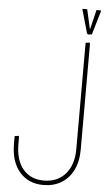

<svg xmlns="http://www.w3.org/2000/svg" viewBox="-73 -1017 707 1292"><g transform="rotate(5 280.5 -371.0)"><path d="M471 -209V-747L498 -751L501 -743V-209ZM271 231Q170 231 110 162Q50 93 50 -29H80Q80 80 131 140.5Q182 201 271 201Q363 201 417 139Q471 77 471 -29H501Q501 52 472 110.5Q443 169 391 200Q339 231 271 231ZM50 -29V-80L77 -84L80 -76V-29ZM471 -29V-358L498 -362L501 -354V-29ZM483 -804 475 -811 430 -969 432 -973H462L494 -832L491 -833L525 -973H554L556 -969L508 -807Z"/></g></svg>

Font: Fustat ExtraLight
Style: Regular
Weight: 250
Designer: Mohamed Gaber, Khaled Hosny, Laura Garcia Mut
Foundry: Kief Type Foundry, Alif Type Foundry, Hard Type Foundry
Version: Version 1.007